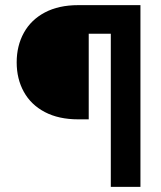

<svg xmlns="http://www.w3.org/2000/svg" viewBox="-20 -727 626 747"><path d="M411.1 -595.7H325.2V-262.7H284.2Q208.5 -262.7 154.5 -291Q100.6 -319.3 72.8 -369.6Q44.9 -419.9 44.9 -484.4Q44.9 -548.8 72.8 -599.4Q100.6 -649.9 154.5 -678.5Q208.5 -707 284.2 -707H526.4V0H411.1Z"/></svg>

Font: WEMIX Pretendard
Style: Bold
Weight: 700
Designer: Base glyphs from Inter by Rasmus Andersson; Hangeul glyphs from Noto Sans CJK(Source Han Sans) by Jang Soo-young and Kan
Foundry: Kil Hyung-jin
Version: Version 1.000